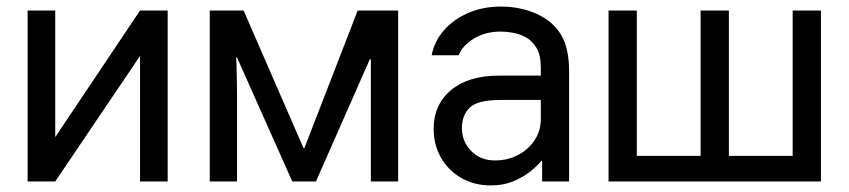

<svg xmlns="http://www.w3.org/2000/svg" viewBox="-20 -552 2581 584"><path d="M64 0V-520H148V-135L406 -520H490V0H406V-382L148 0Z M618 0V-520H721L903 -102H906L1068 -520H1191V0H1108V-372H1105L941 0H869L701 -377H698Q699 -369 699.5 -349.5Q700 -330 700.5 -305.5Q701 -281 701 -257.5Q701 -234 701 -219V0Z M1473 12Q1422 12 1382.5 -11Q1343 -34 1321 -73Q1299 -112 1299 -160Q1299 -234 1352 -278Q1405 -322 1497 -322H1625V-346Q1625 -384 1612 -406Q1599 -428 1579.5 -438.5Q1560 -449 1539.5 -452.5Q1519 -456 1503 -456Q1457 -456 1422 -435Q1387 -414 1375 -384H1293Q1301 -426 1330 -459.5Q1359 -493 1404 -512.5Q1449 -532 1503 -532Q1563 -532 1612 -510Q1661 -488 1686 -447Q1711 -407 1711 -334V0H1629V-63H1627Q1615 -48 1593 -30.5Q1571 -13 1541 -0.5Q1511 12 1473 12ZM1485 -64Q1524 -64 1555.5 -80.5Q1587 -97 1606 -125.5Q1625 -154 1625 -190V-248H1503Q1433 -248 1409 -225Q1385 -202 1385 -162Q1385 -122 1413 -93Q1441 -64 1485 -64Z M1831 0V-520H1917V-78H2111V-520H2197V-78H2391V-520H2477V0Z"/></svg>

Font: Liter
Style: Regular
Weight: 400
Designer: Anton Skugarov
Foundry: skugi
Version: Version 1.004; ttfautohint (v1.8.4.7-5d5b)